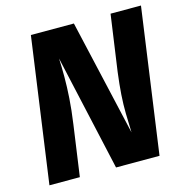

<svg xmlns="http://www.w3.org/2000/svg" viewBox="-103 -791 859 888"><g transform="rotate(-15 326.5 -347.0)"><path d="M504.1 -693.6H649.7L552.7 0H344.5L220.3 -555Q222.3 -512.3 222.2 -465.9Q222.2 -419.5 218.6 -365.1Q215.1 -310.6 205.4 -242.7L171.2 0H25.6L122.6 -693.6H328.5L455.6 -138.2Q453.7 -186.8 452.9 -229.7Q452.1 -272.6 455.3 -319.5Q458.5 -366.4 466.1 -425.3Z"/></g></svg>

Font: Fira Sans Variable
Style: Italic
Weight: 397
Italic angle: -8°
Designer: Carrois Corporate & Edenspiekermann AG
Foundry: Carrois Corporate GbR & Edenspiekermann AG
Version: Version 4.202